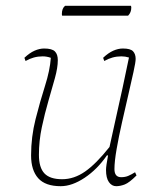

<svg xmlns="http://www.w3.org/2000/svg" viewBox="-20 -629 540 661"><path d="M189 12Q136 12 111.5 -15.5Q87 -43 87 -94Q87 -158 102.5 -219Q118 -280 135 -333.5Q152 -387 155 -430Q141 -435 127 -435Q111 -435 96.5 -431Q82 -427 68 -419L64 -430Q82 -447 99 -454.5Q116 -462 132 -462Q159 -462 169 -452Q179 -442 179 -422Q179 -396 169 -360Q159 -324 146.5 -281Q134 -238 124 -191Q114 -144 114 -96Q114 -52 133 -32Q152 -12 194 -12Q235 -12 273 -38.5Q311 -65 357 -123Q366 -165 378 -218Q390 -271 402 -326.5Q414 -382 424 -431Q411 -435 398 -435Q382 -435 367.5 -431Q353 -427 339 -419L335 -430Q353 -447 370 -454.5Q387 -462 403 -462Q429 -462 438 -452.5Q447 -443 447 -426Q447 -415 439.5 -381Q432 -347 421.5 -301.5Q411 -256 400 -207.5Q389 -159 381.5 -116Q374 -73 374 -47Q374 -19 397 -19Q411 -19 421.5 -23.5Q432 -28 445 -36L450 -25Q425 0 409.5 6Q394 12 380 12Q365 12 355 -2Q345 -16 345 -44Q345 -57 352 -94H348Q315 -46 271.5 -17Q228 12 189 12ZM421 -575H194Q193 -577 193 -581Q193 -600 204 -609H431Q431 -608 431.5 -606.5Q432 -605 432 -603Q432 -586 421 -575Z"/></svg>

Font: Petrona Thin
Style: Italic
Weight: 100
Italic angle: -9°
Designer: Ringo R. Seeber
Foundry: Ringo R. Seeber
Version: Version 2.001; ttfautohint (v1.8.3)